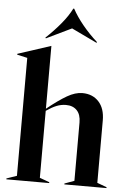

<svg xmlns="http://www.w3.org/2000/svg" viewBox="-64 -1040 724 1085"><g transform="rotate(5 298.0 -497.0)"><path d="M14 -5 72 -25V-694L14 -707V-712L201 -773H202V-417Q268 -470 314 -496.5Q360 -523 400 -523Q458 -523 493 -485Q528 -447 528 -379V-25L582 -5V0H343V-5L398 -25V-356Q398 -401 375.5 -424.5Q353 -448 314 -448Q286 -448 260 -437.5Q234 -427 202 -405V-25L257 -5V0H14ZM167 -813 164 -817Q211 -861 249 -907Q287 -953 307 -994H312Q335 -951 373 -904.5Q411 -858 457 -817L454 -813L310 -882Z"/></g></svg>

Font: Nyght Serif Medium
Style: Regular
Weight: 500
Designer: Maksym Kobuzan
Version: Version 0.410